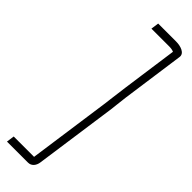

<svg xmlns="http://www.w3.org/2000/svg" viewBox="-279 -726 827 827"><g transform="rotate(45 135.0 -312.0)"><path d="M212 -722H103L98 -686H207C218 -686 228 -684 234 -681C219 -569 202 -459 188 -346C187 -336 186 -328 185 -321L131 62H7L2 98H130C152 98 164 80 167 61L221 -321C222 -328 223 -337 224 -348L230 -399L270 -685C274 -711 241 -722 212 -722Z"/></g></svg>

Font: Reckless Catfish
Style: It
Weight: 400
Foundry: Cannot Into Space Fonts
Version: Version 0.2894